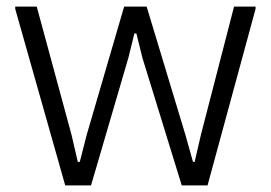

<svg xmlns="http://www.w3.org/2000/svg" viewBox="-20 -560 820 580"><path d="M26 -533V-540H91L196 -153L215 -71H221L242 -153L355 -540H423L540 -153L563 -71H568L587 -153L687 -540H752V-533L607 0H529L410 -386L392 -459H386L368 -386L255 0H177Z"/></svg>

Font: EncodeSans
Style: Light
Weight: 300
Designer: Pablo Impallari, Andres Torresi
Foundry: Pablo Impallari, Andres Torresi
Version: Version 1.000; ttfautohint (v1.4.1)